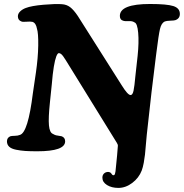

<svg xmlns="http://www.w3.org/2000/svg" viewBox="-20 -734 904 944"><path d="M141.6 -275.4 156.7 -377.9Q167 -449.2 168 -510.3Q168.9 -571.3 161.6 -593.3Q156.7 -621.1 139.6 -626.5Q128.9 -628.9 110.1 -627.2Q91.3 -625.5 85.4 -628.4Q67.9 -634.8 67.9 -653.8Q67.9 -667 79.3 -678Q90.8 -689 106.9 -694.8Q134.8 -705.6 194.1 -710.7Q253.4 -715.8 284.2 -713.4Q307.6 -711.9 325 -698.7Q342.3 -685.5 362.3 -655.8L577.6 -315.9Q607.9 -266.6 622.1 -266.6Q631.8 -266.6 636.5 -287.6Q641.1 -308.6 646 -363.3L656.7 -460Q663.6 -525.9 659.4 -572.8Q655.3 -619.6 641.1 -624Q630.9 -631.3 612.5 -630.1Q594.2 -628.9 585 -632.3Q569.3 -636.7 569.3 -655.8Q569.3 -714.4 717.8 -714.4Q800.8 -714.4 832.5 -704.1Q864.3 -693.8 864.3 -665.5Q864.3 -642.6 841.8 -634.8Q835 -632.8 817.1 -632.3Q799.3 -631.8 790 -628.4Q773.4 -620.6 766.6 -591.6Q759.8 -562.5 749 -475.6Q747.1 -460.9 746.1 -453.1Q725.6 -294.9 701.7 -71.8Q699.7 -54.2 697.3 -23.4Q694.8 7.3 692.9 25.6Q690.9 43.9 686.8 66.4Q682.6 88.9 676.8 104.5Q662.6 141.1 630.1 165.5Q597.7 189.9 562 189.9Q528.8 189.9 506.1 175.8Q483.4 161.6 483.4 139.6Q483.4 127.9 490 120.6Q496.6 113.3 506.3 111.8Q516.6 109.9 524.4 115.7Q525.9 116.7 528.6 120.8Q531.2 125 533.9 126.7Q536.6 128.4 541 127Q545.9 124.5 547.9 108.4Q548.8 96.2 551.3 74.5Q553.7 52.7 555.7 30.3Q557.6 7.8 559.6 -18.1Q560.1 -22.5 554.2 -32.2L304.7 -436Q303.7 -438 300.8 -442.1Q297.9 -446.3 296.6 -448.2Q295.4 -450.2 293 -453.9Q290.5 -457.5 289.1 -459.2Q287.6 -460.9 285.4 -463.6Q283.2 -466.3 281.5 -467.5Q279.8 -468.8 277.6 -470.2Q275.4 -471.7 273.2 -472.2Q271 -472.7 269 -472.7Q263.2 -472.7 256.8 -456.8Q250.5 -440.9 244.6 -405.8Q238.8 -370.6 234.9 -321.8L225.6 -231.9Q217.3 -153.3 220.7 -117.4Q224.1 -81.5 240.2 -75.7Q248 -70.8 255.4 -68.8Q262.7 -66.9 270.5 -66.2Q278.3 -65.4 283.2 -64Q300.3 -57.6 300.3 -39.1Q300.3 9.8 163.6 9.8Q127.9 9.8 105 8.3Q82 6.8 59.1 2.2Q36.1 -2.4 25.1 -12.7Q14.2 -22.9 14.2 -39.1Q14.2 -57.1 30.8 -64Q36.1 -65.9 52 -66.2Q67.9 -66.4 78.1 -70.8Q117.7 -82 141.6 -275.4Z"/></svg>

Font: Cooper*
Style: Bold Italic
Weight: 700
Italic angle: -7°
Designer: Owen Earl
Foundry: indestructible type*
Version: Version 0.001